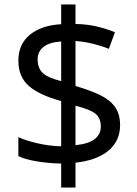

<svg xmlns="http://www.w3.org/2000/svg" viewBox="-20 -779 612 857"><path d="M253 -49Q198 -50 146 -58.5Q94 -67 62 -82V-167Q96 -151 149 -139Q202 -127 253 -126V-328Q154 -355 108 -396Q62 -437 62 -508Q62 -582 113.5 -624Q165 -666 253 -671V-759H317V-672Q370 -671 413.5 -660.5Q457 -650 493 -635L466 -561Q434 -574 395.5 -583.5Q357 -593 317 -596V-395Q383 -376 427 -354.5Q471 -333 493.5 -301.5Q516 -270 516 -220Q516 -150 464 -106.5Q412 -63 317 -53V58H253ZM253 -594Q199 -590 173.5 -569Q148 -548 148 -515Q148 -475 170.5 -453.5Q193 -432 253 -417ZM317 -131Q376 -137 403 -158.5Q430 -180 430 -214Q430 -252 406 -271.5Q382 -291 317 -307Z"/></svg>

Font: Noto Sans Warang Citi
Style: Regular
Weight: 400
Designer: Mangu Purty
Foundry: Mangu Purty
Version: Version 3.002; ttfautohint (v1.8.4.7-5d5b)